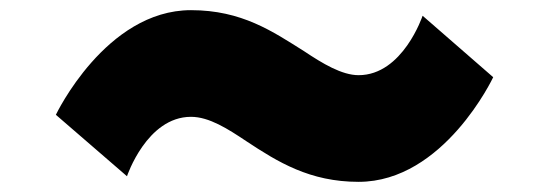

<svg xmlns="http://www.w3.org/2000/svg" viewBox="-20 -813 1081 378"><path d="M812 -782C812 -782 773 -665 686 -665C653 -665 615 -688 579 -712C517 -751 456 -793 356 -793C188 -793 90 -587 90 -587L230 -466C230 -466 269 -583 356 -583C392 -583 429 -559 465 -535C527 -494 590 -455 686 -455C854 -455 951 -661 951 -661Z"/></svg>

Font: Poland Can Into
Style: BigWritings
Weight: 700
Foundry: Cannot Into Space Fonts
Version: Version 0.92